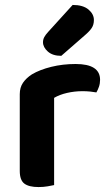

<svg xmlns="http://www.w3.org/2000/svg" viewBox="-20 -750 441 777"><path d="M199 -354V-225H60V-369Q60 -396 73 -415Q86 -434 109 -449Q141 -468 187.5 -479.5Q234 -491 286 -491Q385 -491 385 -427Q385 -412 380.5 -399Q376 -386 370 -376Q360 -378 345 -379.5Q330 -381 314 -381Q282 -381 251.5 -374Q221 -367 199 -354ZM60 -264 199 -260V-1Q190 1 173 4Q156 7 136 7Q97 7 78.5 -7Q60 -21 60 -58ZM175 -621 274 -730Q316 -730 338 -711.5Q360 -693 360 -669Q360 -650 351 -636.5Q342 -623 322 -606L228 -524Q193 -524 173.5 -541.5Q154 -559 154 -579Q154 -590 159 -599.5Q164 -609 175 -621Z"/></svg>

Font: BalooTamma2Bold
Style: Bold
Weight: 700
Designer: Divya Kowshik, Shuchita Grover and Ek Type
Foundry: Ek Type
Version: Version 1.700